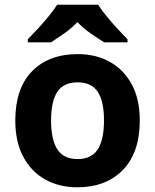

<svg xmlns="http://www.w3.org/2000/svg" viewBox="-20 -786 659 816"><path d="M574 -274Q574 -138 502.5 -64Q431 10 308 10Q232 10 172.5 -23Q113 -56 79 -119.5Q45 -183 45 -274Q45 -410 116 -483Q187 -556 311 -556Q388 -556 447 -523Q506 -490 540 -427.5Q574 -365 574 -274ZM197 -274Q197 -193 223.5 -151.5Q250 -110 310 -110Q369 -110 395.5 -151.5Q422 -193 422 -274Q422 -355 395.5 -395.5Q369 -436 310 -436Q250 -436 223.5 -395.5Q197 -355 197 -274ZM397 -766Q411 -744 433.5 -716.5Q456 -689 480 -663Q504 -637 522 -619V-606H423Q397 -622 366 -643.5Q335 -665 309 -692Q283 -665 253 -644Q223 -623 197 -606H98V-619Q117 -638 140.5 -663.5Q164 -689 186.5 -716.5Q209 -744 223 -766Z"/></svg>

Font: Noto Sans Adlam
Style: Regular
Weight: 400
Designer: Mark Jamra, Neil Patel
Foundry: JamraPatel LLC
Version: Version 3.001